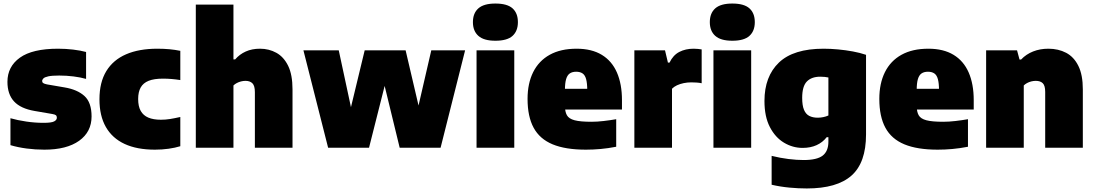

<svg xmlns="http://www.w3.org/2000/svg" viewBox="-20 -834 6179 1084"><path d="M230.5 11Q179.5 11 130.2 4.5Q81 -2 39 -14.5V-166.5Q79 -155 128 -147.8Q177 -140.5 226.5 -140.5Q270 -140.5 285.5 -148.5Q301 -156.5 301 -169.5Q301 -179 295.5 -183.5Q290 -188 274.5 -190.5L175.5 -207.5Q96.5 -221 59.2 -261.5Q22 -302 22 -372Q22 -458 92.5 -508.5Q163 -559 308 -559Q351.5 -559 393.2 -554Q435 -549 466 -540.5V-388.5Q435 -397.5 395 -402.5Q355 -407.5 314.5 -407.5Q273.5 -407.5 252.8 -403Q232 -398.5 225 -391.2Q218 -384 218 -376.5Q218 -369 224.2 -364.8Q230.5 -360.5 245.5 -357.5L344.5 -340.5Q416.5 -328.5 456.8 -292Q497 -255.5 497 -176.5Q497 -89.5 426.8 -39.2Q356.5 11 230.5 11Z M854.5 11Q753.5 11 683.8 -21.2Q614 -53.5 577.8 -116.8Q541.5 -180 541.5 -273.5Q541.5 -369 580.2 -432.5Q619 -496 692 -527.5Q765 -559 868.5 -559Q905 -559 937 -556Q969 -553 998 -547V-382Q972.5 -386 948.8 -388Q925 -390 899.5 -390Q850 -390 819.2 -377.8Q788.5 -365.5 774.2 -340Q760 -314.5 760 -275Q760 -233.5 774.5 -207.8Q789 -182 817.5 -170Q846 -158 888.5 -158Q914.5 -158 939.5 -162Q964.5 -166 998 -173.5V-8.5Q969 0.5 931.8 5.8Q894.5 11 854.5 11Z M1085.5 0V-808H1298V-498.5H1307.5Q1332.5 -527.5 1367.5 -543.2Q1402.5 -559 1448 -559Q1498.5 -559 1540.2 -536Q1582 -513 1606.8 -462.5Q1631.5 -412 1631.5 -329V0H1419V-313.5Q1419 -350 1405 -363.8Q1391 -377.5 1366 -377.5Q1353 -377.5 1340.5 -374.2Q1328 -371 1317 -365.2Q1306 -359.5 1298 -351.5V0Z M1832.5 0 1693 -550H1892.5L1965 -212.5H1957.5L2039 -550H2270L2349 -212.5H2337L2415 -550H2606L2467.5 0H2236.5L2147 -368H2156.5L2063.5 0Z M2670.5 0V-550H2883.5V0ZM2777 -604Q2711.5 -604 2680.8 -631.5Q2650 -659 2650 -709Q2650 -759.5 2680.8 -786.8Q2711.5 -814 2777 -814Q2843.5 -814 2873.8 -786.8Q2904 -759.5 2904 -709Q2904 -659 2873.8 -631.5Q2843.5 -604 2777 -604Z M3288 11Q3172.5 11 3099.8 -19.2Q3027 -49.5 2992.8 -112.8Q2958.5 -176 2958.5 -275.5Q2958.5 -363 2990.2 -426.8Q3022 -490.5 3083.8 -524.8Q3145.5 -559 3235.5 -559Q3320.5 -559 3377.5 -524.5Q3434.5 -490 3463 -424.8Q3491.5 -359.5 3491.5 -268.5V-215.5H3080.5V-332.5H3326L3295.5 -324Q3295.5 -364 3289.2 -387Q3283 -410 3269 -419.5Q3255 -429 3233 -429Q3211 -429 3197 -419.5Q3183 -410 3176.2 -387.2Q3169.5 -364.5 3169.5 -324.5V-237Q3169.5 -203 3180.8 -183.2Q3192 -163.5 3224.2 -155Q3256.5 -146.5 3319 -146.5Q3352 -146.5 3388.2 -150.8Q3424.5 -155 3459 -161V-5.5Q3412.5 3.5 3370.8 7.2Q3329 11 3288 11Z M3561.5 0V-550H3734.5L3751 -480.5H3760Q3780 -522.5 3815.2 -540.8Q3850.5 -559 3896 -559Q3908 -559 3920.5 -557.8Q3933 -556.5 3941.5 -555V-364Q3928 -367 3912 -368Q3896 -369 3882.5 -369Q3861.5 -369 3840.5 -364.8Q3819.5 -360.5 3802.2 -352.5Q3785 -344.5 3774 -333V0Z M4008 0V-550H4221V0ZM4114.5 -604Q4049 -604 4018.2 -631.5Q3987.5 -659 3987.5 -709Q3987.5 -759.5 4018.2 -786.8Q4049 -814 4114.5 -814Q4181 -814 4211.2 -786.8Q4241.5 -759.5 4241.5 -709Q4241.5 -659 4211.2 -631.5Q4181 -604 4114.5 -604Z M4535 230Q4487.5 230 4437 225.2Q4386.5 220.5 4336.5 209V46Q4385 58 4431.8 63.8Q4478.5 69.5 4517 69.5Q4592.5 69.5 4624.8 44.5Q4657 19.5 4657 -34.5V-59.5H4647.5Q4624.5 -30 4590.2 -14.5Q4556 1 4511.5 1Q4455.5 1 4406.2 -28.5Q4357 -58 4326.5 -116.8Q4296 -175.5 4296 -264Q4296 -402.5 4377.8 -480.8Q4459.5 -559 4630 -559Q4669.5 -559 4712 -555Q4754.5 -551 4795.2 -543.5Q4836 -536 4869.5 -524.5V-75Q4869.5 84.5 4787.5 157.2Q4705.5 230 4535 230ZM4597 -169.5Q4612.5 -169.5 4628.2 -172.8Q4644 -176 4657 -182V-396.5Q4647.5 -398.5 4635.8 -399.8Q4624 -401 4611 -401Q4562 -401 4535.5 -374Q4509 -347 4509 -281.5Q4509 -238.5 4519.2 -214Q4529.5 -189.5 4549.2 -179.5Q4569 -169.5 4597 -169.5Z M5274 11Q5158.5 11 5085.8 -19.2Q5013 -49.5 4978.8 -112.8Q4944.5 -176 4944.5 -275.5Q4944.5 -363 4976.2 -426.8Q5008 -490.5 5069.8 -524.8Q5131.5 -559 5221.5 -559Q5306.5 -559 5363.5 -524.5Q5420.5 -490 5449 -424.8Q5477.5 -359.5 5477.5 -268.5V-215.5H5066.5V-332.5H5312L5281.5 -324Q5281.5 -364 5275.2 -387Q5269 -410 5255 -419.5Q5241 -429 5219 -429Q5197 -429 5183 -419.5Q5169 -410 5162.2 -387.2Q5155.5 -364.5 5155.5 -324.5V-237Q5155.5 -203 5166.8 -183.2Q5178 -163.5 5210.2 -155Q5242.5 -146.5 5305 -146.5Q5338 -146.5 5374.2 -150.8Q5410.5 -155 5445 -161V-5.5Q5398.5 3.5 5356.8 7.2Q5315 11 5274 11Z M5547.5 0V-550H5722L5736 -498H5745Q5773.5 -528 5812.8 -543.5Q5852 -559 5899 -559Q5955 -559 5999 -536Q6043 -513 6068.2 -462.2Q6093.5 -411.5 6093.5 -329V0H5881V-315Q5881 -351 5867.2 -364.2Q5853.5 -377.5 5828 -377.5Q5814.5 -377.5 5802 -374.2Q5789.5 -371 5778.8 -365.2Q5768 -359.5 5760 -351.5V0Z"/></svg>

Font: Encode Sans Condensed Thin Black
Style: Regular
Weight: 900
Version: Version 3.002